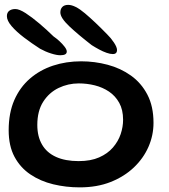

<svg xmlns="http://www.w3.org/2000/svg" viewBox="-20 -762 710 808"><path d="M315.5 26.5Q257.5 26.5 203.8 13.5Q150 0.5 107.8 -28Q65.5 -56.5 41 -102.2Q16.5 -148 16.5 -214Q16.5 -286.5 40.2 -340.8Q64 -395 106 -431.2Q148 -467.5 203.2 -485.8Q258.5 -504 321.5 -504Q378.5 -504 433 -489.5Q487.5 -475 531 -444Q574.5 -413 600.2 -363.8Q626 -314.5 626 -245Q626 -192.5 604.8 -144Q583.5 -95.5 543.2 -57.2Q503 -19 445.8 3.8Q388.5 26.5 315.5 26.5ZM311 -84Q362 -84 397.5 -99.8Q433 -115.5 455.2 -141.2Q477.5 -167 487.8 -197.5Q498 -228 498 -258Q498 -300 481.8 -329.2Q465.5 -358.5 438.8 -376.5Q412 -394.5 379 -402.8Q346 -411 311.5 -411Q266.5 -411 226.5 -391.8Q186.5 -372.5 161.8 -333.8Q137 -295 137 -236Q137 -188 156.8 -153.8Q176.5 -119.5 215.5 -101.8Q254.5 -84 311 -84ZM233.5 -529.5Q218.5 -529.5 194.8 -537Q171 -544.5 148.5 -557Q113.5 -579.5 81.2 -604Q49 -628.5 29 -651.8Q9 -675 9 -694Q9 -709 18.8 -716.5Q28.5 -724 44.5 -724Q61 -724 87.8 -706.8Q114.5 -689.5 145.5 -663.2Q176.5 -637 205 -609Q217.5 -600.5 230.2 -588.8Q243 -577 252 -565.2Q261 -553.5 261 -545Q261 -537 254 -533.2Q247 -529.5 233.5 -529.5ZM454.5 -534.5Q443.5 -534.5 428.5 -539.8Q413.5 -545 397.2 -553.8Q381 -562.5 366 -572Q308.5 -616.5 271.2 -651.8Q234 -687 234 -709.5Q234 -724.5 242.5 -733Q251 -741.5 267 -741.5Q295.5 -741.5 337.2 -706.2Q379 -671 431 -617.5Q446.5 -602.5 459.5 -583Q472.5 -563.5 472.5 -551Q472.5 -543.5 468.2 -539Q464 -534.5 454.5 -534.5Z"/></svg>

Font: Gluten
Style: Regular
Weight: 400
Designer: Tyler Finck
Foundry: Etcetera Type Company
Version: Version 1.300